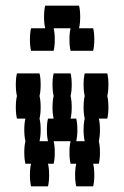

<svg xmlns="http://www.w3.org/2000/svg" viewBox="-20 -660 440 680"><path d="M360 -320Q364 -304 364 -280Q364 -257 360 -240H330Q334 -224 334 -200Q334 -177 330 -160Q334 -144 334 -120Q334 -97 330 -80H310Q314 -64 314 -40Q314 -17 310 0H250Q246 -17 246 -40Q246 -64 250 -80H230Q226 -97 226 -120Q226 -144 230 -160H170Q174 -144 174 -120Q174 -97 170 -80H150Q154 -64 154 -40Q154 -17 150 0H90Q86 -17 86 -40Q86 -64 90 -80H70Q66 -97 66 -120Q66 -144 70 -160Q66 -177 66 -200Q66 -224 70 -240H40Q36 -257 36 -280Q36 -304 40 -320Q36 -337 36 -360Q36 -384 40 -400H120Q124 -384 124 -360Q124 -337 120 -320Q124 -304 124 -280Q124 -257 120 -240Q124 -224 124 -200Q124 -177 120 -160H150Q146 -177 146 -200Q146 -224 150 -240H170Q166 -257 166 -280Q166 -304 170 -320Q166 -337 166 -360Q166 -384 170 -400H230Q234 -384 234 -360Q234 -337 230 -320Q234 -304 234 -280Q234 -257 230 -240H250Q254 -224 254 -200Q254 -177 250 -160H280Q276 -177 276 -200Q276 -224 280 -240Q276 -257 276 -280Q276 -304 280 -320Q276 -337 276 -360Q276 -384 280 -400H360Q364 -384 364 -360Q364 -337 360 -320ZM314 -520Q314 -497 310 -480H230Q226 -497 226 -520Q226 -544 230 -560H170Q174 -544 174 -520Q174 -497 170 -480H90Q86 -497 86 -520Q86 -544 90 -560H140Q136 -577 136 -600Q136 -624 140 -640H260Q264 -624 264 -600Q264 -577 260 -560H310Q314 -544 314 -520Z"/></svg>

Font: VT323
Style: Regular
Weight: 400
Monospace: yes
Designer: Peter Hull
Version: Version 2.000